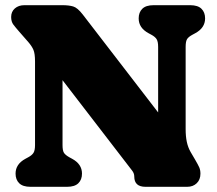

<svg xmlns="http://www.w3.org/2000/svg" viewBox="-20 -720 836 740"><path d="M296 -51Q296 -27.5 282 -13.8Q268 0 238.5 0H97.5Q68 0 54 -13.8Q40 -27.5 40 -51Q40 -87.5 78 -108L89 -114Q103 -121.5 109 -130.8Q115 -140 115 -161V-483Q115 -513.5 108.8 -528Q102.5 -542.5 89 -558L54 -598Q40 -614 31.5 -625.2Q23 -636.5 23 -654.5Q23 -675 37.2 -687.5Q51.5 -700 74 -700H221Q245 -700 261.8 -695.2Q278.5 -690.5 299 -664L613.5 -255.5L589.5 -146V-539Q589.5 -560 583.5 -569.2Q577.5 -578.5 563.5 -586L552.5 -592Q514.5 -612.5 514.5 -649Q514.5 -672.5 528.5 -686.2Q542.5 -700 572 -700H713Q742.5 -700 756.5 -686.2Q770.5 -672.5 770.5 -649Q770.5 -612.5 732.5 -592L721.5 -586Q706.5 -578 701 -569.2Q695.5 -560.5 695.5 -539V-222Q695.5 -194.5 700 -173.2Q704.5 -152 714.5 -134.5L731.5 -105.5Q743.5 -85 748 -74.8Q752.5 -64.5 752.5 -50.5Q752.5 -27.5 738.2 -13.8Q724 0 701.5 0H541Q497.5 0 497.5 -39.5Q497.5 -52 489.2 -62.5Q481 -73 461.5 -98.5L169 -478.5L221 -548V-161Q221 -139.5 226.5 -131Q232 -122.5 247 -114L258 -108Q296 -87.5 296 -51Z"/></svg>

Font: Fraunces SuperSoft 9pt
Style: Regular
Weight: 900
Version: Version 1.000;[b76b70a41]